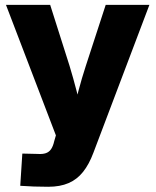

<svg xmlns="http://www.w3.org/2000/svg" viewBox="-20 -542 622 768"><path d="M61 201.2 69.3 72.3 129.9 73.7Q150.4 75.2 163.6 70.6Q176.8 65.9 184.6 54.2Q192.4 42.5 196.8 22.9L203.6 -0.5L3.9 -522.5H180.7L258.3 -278.3Q273.4 -228.5 286.4 -178Q299.3 -127.4 312.5 -75.2H267.6Q280.3 -127.4 293.7 -178.2Q307.1 -229 323.2 -278.3L402.8 -522.5H577.6L353.5 69.3Q336.4 115.2 312.3 145.5Q288.1 175.8 254.2 190.4Q220.2 205.1 172.9 205.1Q144.5 205.1 115.5 204.1Q86.4 203.1 61 201.2Z"/></svg>

Font: Inter 28pt ExtraBold
Style: Regular
Weight: 800
Designer: Rasmus Andersson
Foundry: rsms
Version: Version 4.001;git-66647c0bb